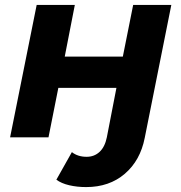

<svg xmlns="http://www.w3.org/2000/svg" viewBox="-20 -558 737 780"><path d="M209 172 272 60Q296 79 332 79Q363 79 384.5 59Q406 39 414 0L453 -201H217L177 0H21L129 -538H284L243 -328H479L521 -538H676L568 2Q550 94 487 148Q424 202 330 202Q293 202 261 194.5Q229 187 209 172Z"/></svg>

Font: Montserrat Alternates
Style: Bold Italic
Weight: 700
Italic angle: -11.3°
Designer: Julieta Ulanovsky
Foundry: Julieta Ulanovsky
Version: Version 7.200